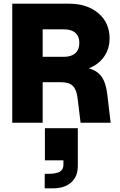

<svg xmlns="http://www.w3.org/2000/svg" viewBox="-20 -670 655 1048"><path d="M314.9 -221.2H212.9V0H46.9V-649.9H356Q455.6 -649.9 516.8 -597.9Q578.1 -545.9 578.1 -460.9Q578.1 -403.8 548.1 -360.8Q518.1 -317.9 464.8 -296.9Q511.7 -284.2 535.2 -250.5Q558.6 -216.8 565.9 -152.8L584 0H419.9L402.8 -138.2Q397.5 -181.2 377.2 -201.2Q356.9 -221.2 314.9 -221.2ZM330.1 -509.8H212.9V-359.9H330.1Q369.6 -359.9 391.4 -379.9Q413.1 -399.9 413.1 -436Q413.1 -471.2 391.6 -490.5Q370.1 -509.8 330.1 -509.8ZM225.1 29.8H404.8V234.9Q404.8 293.5 368.7 325.7Q332.5 357.9 269 357.9H224.1V278.8H243.2Q286.1 278.8 306.2 267.3Q326.2 255.9 326.2 229V205.1H225.1Z"/></svg>

Font: Overused Grotesk ExtraBold
Style: Regular
Weight: 800
Version: Version 0.002